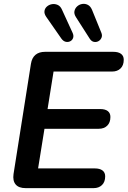

<svg xmlns="http://www.w3.org/2000/svg" viewBox="-20 -973 660 993"><path d="M113 0Q77 0 61 -19Q45 -38 50 -73L140 -643Q145 -674 163.5 -689.5Q182 -705 213 -705H566Q592 -705 606 -694.5Q620 -684 620 -664Q620 -635 603.5 -619Q587 -603 560 -603H257L226 -409H498Q524 -409 537.5 -398.5Q551 -388 551 -368Q551 -339 534.5 -323Q518 -307 491 -307H210L177 -102H470Q496 -102 510 -91.5Q524 -81 524 -61Q524 -32 507.5 -16Q491 0 464 0ZM444 -773 373 -884Q362 -901 365 -915.5Q368 -930 379 -940Q390 -950 405 -952.5Q420 -955 434 -948Q448 -941 456 -922L504 -804Q510 -790 505 -778Q500 -766 489 -760Q478 -754 465.5 -756.5Q453 -759 444 -773ZM297 -774 219 -886Q208 -902 210 -916Q212 -930 223 -939.5Q234 -949 249 -951.5Q264 -954 278.5 -947.5Q293 -941 301 -922L356 -802Q362 -788 358 -776.5Q354 -765 343 -759.5Q332 -754 319.5 -757Q307 -760 297 -774Z"/></svg>

Font: Nunito ExtraLight
Style: Italic
Weight: 200
Italic angle: -9°
Designer: Vernon Adams
Foundry: Vernon Adams
Version: Version 3.602